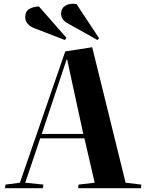

<svg xmlns="http://www.w3.org/2000/svg" viewBox="-20 -992 773 1012"><path d="M466 -743 642 -29 725 -19 723 0H392L394 -19L479 -29L425 -263H192L113 -29L209 -19L206 0H6L9 -19L85 -29L324 -721ZM200 -286H419L334 -678H331ZM335 -870Q323 -876 312.5 -888.5Q302 -901 302 -920Q302 -948 324.5 -962Q347 -976 383 -971L502 -791L494 -781ZM159 -844Q139 -852 126 -866.5Q113 -881 113 -903Q113 -932 134 -944.5Q155 -957 185 -958L330 -793L322 -781Z"/></svg>

Font: Literata 72pt
Style: Bold Italic
Weight: 700
Italic angle: -2°
Designer: Latin by Veronika Burian and Jose Scaglione. Greek by Irene Vlachou. Cyrillic by Vera Evstafieva
Foundry: TypeTogether
Version: Version 3.002